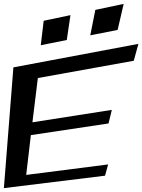

<svg xmlns="http://www.w3.org/2000/svg" viewBox="-52 -935 733 989"><path d="M489 -30 505 -88 83 -34 107 -239 507 -299 524 -369 115 -305 143 -533 637 -622 661 -709 17 -588 -32 34ZM292 -729 311 -857 173 -828 158 -702ZM554 -781 585 -915 439 -884 413 -753Z"/></svg>

Font: Gamestation Warped
Style: Italic
Weight: 400
Designer: Jonas Hecksher
Foundry: Jonas Hecksher, Playtypeª, e-types AS
Version: Version 1.003